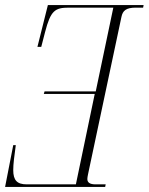

<svg xmlns="http://www.w3.org/2000/svg" viewBox="-20 -734 584 754"><path d="M0 0H393L395 -10H355C332 -10 323 -18 323 -31C323 -35 324 -42 326 -51L457 -668C462 -692 475 -704 513 -704H542L544 -714H168L127 -550H142L157 -608C179 -693 196 -704 251 -704H425L356 -375H155L152 -365H352L278 -10H85C47 -10 32 -26 32 -66C32 -90 36 -120 42 -164H32Z"/></svg>

Font: Noto Serif Display ExtraCondensed ExtraLight
Style: Italic
Weight: 200
Width: 2
Italic angle: -12°
Designer: Monotype Design Team
Foundry: Monotype Imaging Inc.
Version: Version 2.009